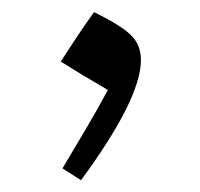

<svg xmlns="http://www.w3.org/2000/svg" viewBox="-20 -768 338 324"><path d="M138.7 -747.6Q183.6 -725.6 200.7 -709Q217.8 -692.4 217.8 -667Q217.8 -633.3 191.9 -582Q166 -530.8 116.7 -463.9L85.4 -483.9Q105 -516.6 124.3 -549.3Q143.6 -582 162.1 -616.2Q136.7 -630.9 120.1 -640.9Q103.5 -650.9 82.5 -664.1Q96.2 -685.5 110.1 -706.3Q124 -727.1 138.7 -747.6Z"/></svg>

Font: Pinar Regular
Style: Regular
Weight: 400
Designer: Amin Abedi
Version: Version 3.000